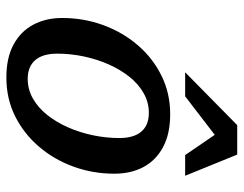

<svg xmlns="http://www.w3.org/2000/svg" viewBox="-101 -653 765 603"><g transform="rotate(90 281.5 -351.5)"><path d="M338.5 -503.5Q400.5 -503.5 442.2 -481Q484 -458.5 504.8 -419.2Q525.5 -380 525.5 -328Q525.5 -260.5 503.2 -199.5Q481 -138.5 440.2 -91Q399.5 -43.5 344.5 -16.2Q289.5 11 223.5 11Q161.5 11 120 -11.5Q78.5 -34 57.5 -73.5Q36.5 -113 36.5 -164.5Q36.5 -232 58.8 -293Q81 -354 121.8 -401.5Q162.5 -449 217.8 -476.2Q273 -503.5 338.5 -503.5ZM227.5 -56Q260.5 -56 289.2 -72.2Q318 -88.5 340.8 -117Q363.5 -145.5 379.8 -182.2Q396 -219 404.8 -260.5Q413.5 -302 413.5 -344Q413.5 -389.5 393.2 -413Q373 -436.5 334.5 -436.5Q301.5 -436.5 272.8 -420.2Q244 -404 221.2 -375.5Q198.5 -347 182.2 -310.2Q166 -273.5 157.2 -232Q148.5 -190.5 148.5 -148.5Q148.5 -103 169 -79.5Q189.5 -56 227.5 -56ZM207 -550.5 373 -714H465.5L532 -550.5H467L394.5 -656.5H420.5L282.5 -550.5Z"/></g></svg>

Font: Newsreader 9pt Medium
Style: Italic
Weight: 500
Italic angle: -17°
Designer: Hugues Gentile
Foundry: Production Type
Version: Version 1.003